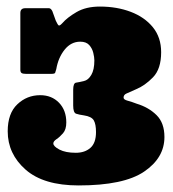

<svg xmlns="http://www.w3.org/2000/svg" viewBox="-20 -555 528 585"><path d="M3.5 -155Q3.5 -209.5 32.8 -237.2Q62 -265 102.5 -265Q137.5 -265 159.8 -242Q182 -219 182 -182Q182 -160.5 172 -149Q162 -137.5 152.2 -131Q142.5 -124.5 142.5 -118Q142.5 -109 161.2 -99.2Q180 -89.5 211 -89.5Q238.5 -89.5 255.5 -104.5Q272.5 -119.5 272.5 -152.5Q272.5 -176.5 265.8 -188.2Q259 -200 235.5 -203.5Q221 -205.5 212 -208.5Q203 -211.5 203 -233.5V-281.5Q203 -302 212 -303.2Q221 -304.5 235.5 -308Q249 -311 258.2 -326.8Q267.5 -342.5 267.5 -371Q267.5 -380.5 264.2 -394Q261 -407.5 251.8 -417.8Q242.5 -428 224.5 -428Q196.5 -428 177 -403.8Q157.5 -379.5 151.5 -344.5Q149.5 -336.5 148 -333.2Q146.5 -330 137 -330H58.5Q49.5 -330 45.8 -332.5Q42 -335 42 -343V-515.5Q42 -530 57 -530H129Q135 -530 139.5 -521L150 -492Q156 -479 159 -477.5Q162 -476 169.5 -484Q184.5 -501.5 213.2 -518.2Q242 -535 284.5 -535Q336 -535 378.2 -519Q420.5 -503 445.8 -472Q471 -441 471 -396Q471 -345 446.2 -319.5Q421.5 -294 394.5 -283Q373 -273.5 364.8 -269.8Q356.5 -266 356.5 -257.5Q356.5 -251.5 368.8 -248.2Q381 -245 396.5 -239Q433 -228 457 -204.2Q481 -180.5 481 -137.5Q481 -74 419 -32Q357 10 219.5 10Q113 10 58.2 -38Q3.5 -86 3.5 -155Z"/></svg>

Font: Besley* Narrow Fatface
Style: Regular
Weight: 900
Width: 4
Designer: Owen Earl
Foundry: indestructible type*
Version: Version 3.000; ttfautohint (v1.8.3)